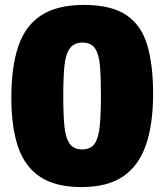

<svg xmlns="http://www.w3.org/2000/svg" viewBox="-20 -745 668 780"><path d="M311 15Q207 15 144 -26Q81 -67 53.5 -148Q26 -229 26 -349Q26 -472 54 -556Q82 -640 147 -682.5Q212 -725 321 -725Q432 -725 493 -684Q554 -643 578 -562.5Q602 -482 602 -364Q602 -241 573 -156.5Q544 -72 480.5 -28.5Q417 15 311 15ZM314 -138Q349 -138 365 -162Q381 -186 385.5 -235.5Q390 -285 390 -359Q390 -431 386 -478Q382 -525 366 -548.5Q350 -572 315 -572Q280 -572 263 -547.5Q246 -523 241.5 -475Q237 -427 237 -354Q237 -282 241.5 -234Q246 -186 262.5 -162Q279 -138 314 -138Z"/></svg>

Font: Bitter Thin Black
Style: Regular
Weight: 900
Version: Version 3.020